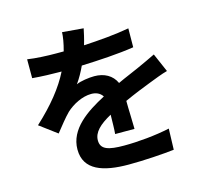

<svg xmlns="http://www.w3.org/2000/svg" viewBox="-119 -949 1238 1140"><g transform="rotate(-15 500.0 -379.0)"><path d="M504 -144H623C623 -191 619 -261 619 -317C680 -345 736 -367 780 -384C814 -397 866 -418 898 -426L848 -541C812 -524 778 -507 739 -490C698 -471 656 -455 605 -431C582 -482 533 -508 473 -508C441 -508 387 -501 361 -488C382 -517 402 -553 418 -588C526 -592 645 -599 741 -614L742 -730C654 -714 555 -706 462 -701C474 -741 481 -775 486 -799L356 -810C355 -782 349 -744 336 -697H288C237 -697 165 -700 114 -708V-592C167 -587 241 -585 281 -585H293C249 -497 179 -409 75 -313L181 -234C216 -277 242 -312 273 -343C312 -379 372 -411 428 -411C455 -411 481 -402 497 -377C384 -318 264 -239 264 -113C264 15 380 52 536 52C630 52 750 44 816 36L820 -93C732 -74 624 -64 539 -64C442 -64 395 -78 395 -134C395 -183 435 -222 508 -262C507 -219 507 -173 504 -144Z"/></g></svg>

Font: Spoqa Han Sans Neo Bold
Style: Bold
Weight: 700
Designer: [Spoqa Han Sans Neo] Dong-huui Kim  Younghwa Kang  Yujin Lee  [Noto Sans] Ryoko NISHIZUKA  (kana & ideographs); Paul D. 
Foundry: Spoqa (http://www.spoqa-han-sans.com)
Version: Version 1.100;hotconv 1.0.109;makeotfexe 2.5.65596